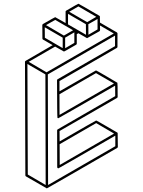

<svg xmlns="http://www.w3.org/2000/svg" viewBox="-20 -944 772 1039"><path d="M233.9 75.2H231.9V74.7L120.1 10.3Q117.2 8.3 117.2 4.4L115.2 -609.9Q115.7 -613.3 118.7 -614.7L265.1 -699.7L212.4 -730Q209.5 -731.9 209.5 -735.8L209 -808.6Q209.5 -812 212.4 -814Q276.9 -851.1 278.8 -851.1Q280.3 -851.1 335 -819.3V-882.8Q335.4 -883.8 335.7 -884Q335.9 -884.3 337.9 -886.2Q402.3 -923.8 404.3 -923.8Q406.2 -923.8 518.1 -858.4Q519 -857.9 519 -857.4H519.5L520 -856H520.5Q521 -853.5 521 -821.8L613.3 -768.1V-767.6Q614.3 -767.1 614.5 -766.1Q614.7 -765.1 615.7 -764.6V-690.9Q615.7 -687 612.8 -685.1L301.8 -505.4V-449.7Q498 -563 499.5 -563Q501.5 -563 557.9 -530Q614.3 -497.1 615.2 -496.1Q616.7 -492.7 616.7 -419.9Q616.7 -416 613.3 -414.1L302.2 -234.9L302.7 -178.7Q498.5 -292 500.5 -292Q502.4 -292 558.3 -259.5Q614.3 -227.1 614.7 -226.6V-226.1Q615.7 -226.1 616 -225.6Q616.2 -225.1 616.2 -224.9Q616.2 -224.6 616.7 -223.4Q617.2 -222.2 617.7 -148.9Q617.2 -145.5 614.3 -143.6Q235.8 75.2 233.9 75.2ZM303.2 -51.3 597.2 -221.2 500.5 -277.8 302.7 -163.6ZM302.2 -322.3 596.7 -492.2 499.5 -548.3 301.8 -434.1ZM458.5 -755.9 507.8 -784.7V-841.3L458 -813ZM451.7 -824.2 501 -853 404.3 -909.2 354.5 -880.4ZM445.3 -755.9 444.8 -813 348.1 -869.1V-812ZM332.5 -683.1 382.3 -711.9V-769L332.5 -740.2ZM325.7 -751.5 375.5 -780.3 278.8 -836.4 229 -808.1ZM319.3 -683.6V-740.2L222.2 -796.4L222.7 -739.7ZM227.1 57.1 225.6 -541.5 128.4 -597.7 130.4 0.5ZM231.9 -552.7 595.7 -762.7 521 -806.2 521.5 -780.8Q521 -776.9 518.1 -774.9Q453.1 -737.8 451.7 -737.8H450.2L404.3 -764.2L395.5 -759.3V-708Q395.5 -704.1 392.1 -702.1Q328.1 -665 326.2 -665Q323.2 -666 278.3 -691.9L135.3 -609.4ZM240.2 57.1 604 -152.8V-210Q298.3 -33.2 296.4 -33.2Q290 -33.2 289.6 -40L289.1 -238.3Q289.1 -242.2 292.5 -244.1L603.5 -423.8L603 -480.5Q297.4 -304.2 295.4 -304.2Q293 -304.2 291 -306.2Q289.1 -308.1 288.6 -509.3Q288.6 -513.2 291.5 -515.1L602.5 -694.3V-751.5L238.8 -541.5Z"/></svg>

Font: 3D Isometric
Style: Regular
Weight: 400
Designer: GGBotNet
Version: 1.10